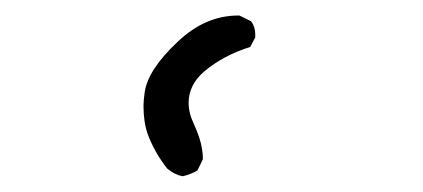

<svg xmlns="http://www.w3.org/2000/svg" viewBox="-20 -825 540 245"><path d="M238.8 -621.6Q238.8 -622.6 238.8 -625.5Q238.8 -628.4 237.8 -634.8Q235.8 -648.4 227.5 -666.5Q220.7 -680.7 220.7 -693.8Q220.7 -716.8 240.7 -733.9Q265.1 -754.4 299.3 -765.1L305.7 -777.3Q305.7 -779.3 305.7 -781.2Q305.7 -791 300.3 -797.9L285.6 -805.2Q285.2 -805.2 284.2 -805.2Q241.7 -805.2 206.5 -771.5Q168.5 -735.8 164.6 -707Q163.1 -696.8 163.1 -689.9Q163.1 -669.4 168.5 -653.8Q177.2 -630.4 193.4 -609.9Q202.6 -602.1 212.9 -600.1Q222.7 -602.1 231.9 -607.4Z"/></svg>

Font: NaikaiFont
Style: ExtraLight
Weight: 200
Version: Version 1.89